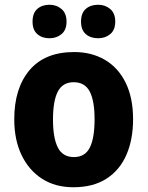

<svg xmlns="http://www.w3.org/2000/svg" viewBox="-20 -778 621 808"><path d="M540 -276Q540 -191 512 -126.5Q484 -62 428 -26Q372 10 289 10Q212 10 156.5 -26Q101 -62 70.5 -126Q40 -190 40 -276Q40 -407 104.5 -483Q169 -559 292 -559Q365 -559 421 -526.5Q477 -494 508.5 -430.5Q540 -367 540 -276ZM203 -275Q203 -197 223.5 -157Q244 -117 291 -117Q338 -117 358 -157Q378 -197 378 -276Q378 -354 357.5 -393Q337 -432 290 -432Q244 -432 223.5 -393Q203 -354 203 -275ZM117 -687Q117 -723 137 -740.5Q157 -758 188 -758Q218 -758 239 -740Q260 -722 260 -687Q260 -652 239 -634.5Q218 -617 188 -617Q157 -617 137 -634.5Q117 -652 117 -687ZM321 -687Q321 -723 341 -740.5Q361 -758 393 -758Q423 -758 444 -740Q465 -722 465 -687Q465 -652 444 -634.5Q423 -617 393 -617Q361 -617 341 -634.5Q321 -652 321 -687Z"/></svg>

Font: Noto Sans SemiCondensed ExtraBold
Style: Regular
Weight: 800
Width: 4
Designer: Monotype Design Team
Foundry: Monotype Imaging Inc.
Version: Version 2.013; ttfautohint (v1.8.4.7-5d5b)